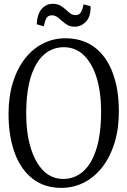

<svg xmlns="http://www.w3.org/2000/svg" viewBox="-20 -946 649 978"><path d="M298.5 11Q208.5 12.5 147 -35Q85.5 -82.5 54.5 -168.2Q23.5 -254 23.5 -366Q23.5 -454.5 45.5 -525.5Q67.5 -596.5 106.8 -647Q146 -697.5 198.8 -724.2Q251.5 -751 312.5 -751Q401.5 -751 462.2 -704.8Q523 -658.5 554.2 -574.5Q585.5 -490.5 585.5 -378.5Q585.5 -290.5 563.8 -219.2Q542 -148 503 -97Q464 -46 411.8 -18.2Q359.5 9.5 298.5 11ZM303 -34.5Q360 -34.5 403.5 -72.8Q447 -111 471 -187.5Q495 -264 495 -378.5Q495 -474.5 472.8 -548.2Q450.5 -622 408 -663.8Q365.5 -705.5 305 -705.5Q247.5 -705.5 204.5 -668.2Q161.5 -631 137.5 -555.8Q113.5 -480.5 113.5 -366Q113.5 -270 135.8 -195.2Q158 -120.5 200 -77.5Q242 -34.5 303 -34.5ZM360.5 -810Q339 -810 323.8 -818.8Q308.5 -827.5 296 -839Q283.5 -850.5 271.5 -859.2Q259.5 -868 244 -868Q224.5 -868 216.2 -852.8Q208 -837.5 203 -812L167 -822.5Q170 -875.5 192.8 -901Q215.5 -926.5 248 -926.5Q271.5 -926.5 287 -917.8Q302.5 -909 314.5 -897.8Q326.5 -886.5 338 -877.8Q349.5 -869 364.5 -869Q384 -869 392.5 -884Q401 -899 405.5 -924L441.5 -914Q442.5 -861 417.8 -835.5Q393 -810 360.5 -810Z"/></svg>

Font: Merriweather 24pt SemiCondensed Light
Style: Regular
Weight: 300
Width: 4
Designer: Eben Sorkin
Foundry: Eben Sorkin
Version: Version 2.100